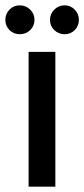

<svg xmlns="http://www.w3.org/2000/svg" viewBox="-39 -698 315 718"><path d="M68 0V-504H168V0ZM35 -570Q12 -570 -3.5 -585.5Q-19 -601 -19 -624Q-19 -646 -3.5 -662Q12 -678 35 -678Q58 -678 74 -662Q90 -646 90 -624Q90 -601 74 -585.5Q58 -570 35 -570ZM203 -570Q180 -570 164 -585.5Q148 -601 148 -624Q148 -646 164 -662Q180 -678 203 -678Q225 -678 240.5 -662Q256 -646 256 -624Q256 -601 240.5 -585.5Q225 -570 203 -570Z"/></svg>

Font: DM Sans Medium
Style: Regular
Weight: 500
Designer: Colophon Foundry, Jonny Pinhorn
Foundry: Colophon Foundry
Version: Version 4.004; ttfautohint (v1.8.4.7-5d5b)